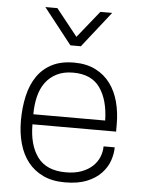

<svg xmlns="http://www.w3.org/2000/svg" viewBox="-55 -824 649 876"><g transform="rotate(5 269.5 -385.5)"><path d="M275 9Q217 9 175 -11Q133 -31 105.5 -66Q78 -101 64.5 -149.5Q51 -198 51 -254Q51 -315 63 -367.5Q75 -420 101 -458Q127 -496 168.5 -517.5Q210 -539 270 -539Q327 -539 368.5 -518Q410 -497 436.5 -461Q463 -425 475.5 -377.5Q488 -330 488 -276V-242H105Q105 -147 146 -92Q187 -37 275 -37Q317 -37 347.5 -48.5Q378 -60 398 -79Q418 -98 427.5 -122Q437 -146 437 -170H488Q488 -140 477 -108.5Q466 -77 441 -50.5Q416 -24 375.5 -7.5Q335 9 275 9ZM434 -288Q432 -382 393 -437.5Q354 -493 270 -493Q226 -493 194.5 -477Q163 -461 143 -433.5Q123 -406 114 -368.5Q105 -331 105 -288ZM294 -616H246L117 -780H172L270 -657L369 -780H423Z"/></g></svg>

Font: Tanohe Sans Light
Style: Regular
Weight: 300
Designer: Village Type and Design LLC & Cristiano Sobral
Foundry: Cooper Hewitt Smithsonian Design Museum
Version: Version 1.00;September 29, 2021;FontCreator 13.0.0.2655 64-b